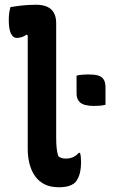

<svg xmlns="http://www.w3.org/2000/svg" viewBox="-20 -780 490 810"><path d="M24 -750Q35 -752 46.5 -753.5Q58 -755 69.5 -756.5Q81 -758 92 -758.5Q103 -759 113 -759.5Q123 -760 132 -760Q160 -760 179 -751.5Q198 -743 207.5 -725.5Q217 -708 217 -683Q217 -634 217 -586Q217 -538 217 -490Q217 -442 217 -393.5Q217 -345 217 -297Q217 -249 217 -200Q217 -174 219 -155Q221 -136 226 -121Q232 -116 239.5 -113.5Q247 -111 258 -111Q274 -111 288 -117Q302 -123 312 -135H318Q320 -127 321 -118Q322 -109 322 -95Q322 -76 319 -59.5Q316 -43 310.5 -31Q305 -19 298 -11Q291 -4 280 1Q269 6 256 8Q243 10 229 10Q192 10 167 -3Q142 -16 126.5 -39Q111 -62 104 -91Q97 -120 97 -150Q97 -198 97 -246Q97 -294 97 -342.5Q97 -391 97 -439.5Q97 -488 97 -536Q97 -584 97 -631L92 -634Q87 -630 79.5 -626.5Q72 -623 64 -621.5Q56 -620 50 -620Q36 -620 26.5 -637.5Q17 -655 17 -698Q17 -712 19 -726Q21 -740 24 -750ZM425 -338Q414 -335 399.5 -334Q385 -333 375 -333Q357 -333 340 -337Q323 -341 313 -353Q303 -365 303 -387V-461Q314 -464 329 -465Q344 -466 353 -466Q376 -466 392 -462Q408 -458 416.5 -446Q425 -434 425 -412Z"/></svg>

Font: Recursive Casual SemiBold
Style: Regular
Weight: 600
Version: Version 1.047